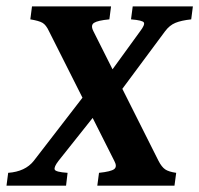

<svg xmlns="http://www.w3.org/2000/svg" viewBox="-40 -586 628 606"><path d="M568.8 -565.9 563.5 -524.9Q532.2 -521.5 513.7 -513.9Q495.1 -506.3 481 -487.3L330.6 -284.7L305.2 -353.5L402.3 -487.3Q418 -507.8 414.1 -514.9Q410.2 -522 373.5 -524.9L378.9 -565.9ZM516.1 -40.5 510.7 0H267.1L272.5 -40.5Q310.1 -44.4 320.3 -52.2Q330.6 -60.1 320.8 -78.1L114.7 -487.3Q105.5 -507.3 94.2 -513.9Q83 -520.5 55.7 -524.9L61 -565.9H310.5L305.2 -524.9Q268.6 -521.5 256.8 -513.9Q245.1 -506.3 254.9 -487.3L460.4 -78.1Q470.2 -59.1 481.2 -51.5Q492.2 -43.9 516.1 -40.5ZM263.7 -228 144.5 -78.1Q129.9 -59.1 132.6 -51Q135.3 -43 173.3 -40.5L168.5 0H-19.5L-14.2 -40.5Q39.6 -44.4 66.4 -78.1L234.4 -295.9Z"/></svg>

Font: Dai Banna SIL
Style: Bold Italic
Weight: 700
Italic angle: -11°
Designer: Victor Gaultney
Foundry: SIL International
Version: Version 4.000